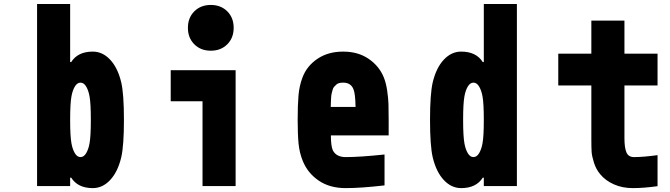

<svg xmlns="http://www.w3.org/2000/svg" viewBox="-20 -937 3373 967"><path d="M447.3 -677.1Q496.7 -677.1 534.8 -636.4Q572.9 -595.7 590.5 -522.8Q604.2 -464.2 604.2 -333.3Q604.2 -202.5 590.5 -143.9Q572.9 -71 534.8 -30.3Q496.7 10.4 447.3 10.4Q371.7 10.4 338.5 -42.3H333.3V0H166.7V-916.7H333.3V-624.3H338.5Q371.7 -677.1 447.3 -677.1ZM339.8 -451.2Q333.3 -416 333.3 -333.3Q333.3 -250.7 339.8 -215.5Q345.1 -185.5 356.8 -165.7Q368.5 -145.8 385.4 -145.8Q402.3 -145.8 414.1 -165.7Q425.8 -185.5 431 -215.5Q437.5 -250.7 437.5 -333.3Q437.5 -416 431 -451.2Q425.8 -481.1 414.1 -501Q402.3 -520.8 385.4 -520.8Q368.5 -520.8 356.8 -501Q345.1 -481.1 339.8 -451.2Z M1000 0V-427.1H839.8V-583.3H1166.7V0ZM958.7 -879.9Q990.9 -912.1 1041.7 -912.1Q1092.4 -912.1 1124.7 -879.9Q1156.9 -847.7 1156.9 -796.9Q1156.9 -746.1 1124.7 -713.9Q1092.4 -681.6 1041.7 -681.6Q990.9 -681.6 958.7 -713.9Q926.4 -746.1 926.4 -796.9Q926.4 -847.7 958.7 -879.9Z M1708.3 -677.1Q1783.9 -677.1 1837.2 -640.3Q1890.6 -603.5 1913.4 -546.2Q1924.5 -518.2 1930 -480.5Q1935.5 -442.7 1936.5 -413.7Q1937.5 -384.8 1937.5 -333.3V-255.2H1646.5Q1646.5 -201.8 1656.2 -180.3Q1673.2 -145.8 1721.4 -145.8Q1792.3 -145.8 1916.7 -158.9V-3.3Q1798.2 10.4 1721.4 10.4Q1640.6 10.4 1585.3 -27.3Q1529.9 -65.1 1505.2 -125.7Q1488.3 -166.7 1483.7 -213.5Q1479.2 -260.4 1479.2 -333.3Q1479.2 -408.2 1483.4 -456.7Q1487.6 -505.2 1503.3 -546.2Q1524.7 -604.2 1578.5 -640.6Q1632.2 -677.1 1708.3 -677.1ZM1708.3 -520.8Q1697.3 -520.8 1688.2 -518.6Q1679 -516.3 1672.9 -510.1Q1666.7 -503.9 1662.1 -499Q1657.6 -494.1 1654.6 -482.7Q1651.7 -471.4 1650.1 -464.8Q1648.4 -458.3 1647.5 -443Q1646.5 -427.7 1646.5 -421.5Q1646.5 -415.4 1645.8 -398.4H1770.8Q1769.5 -465.5 1760.4 -487Q1747.4 -520.8 1708.3 -520.8Z M2302.7 -677.1Q2378.3 -677.1 2411.5 -624.3H2416.7V-916.7H2583.3V0H2416.7V-42.3H2411.5Q2378.3 10.4 2302.7 10.4Q2253.3 10.4 2215.2 -30.3Q2177.1 -71 2159.5 -143.9Q2145.8 -202.5 2145.8 -333.3Q2145.8 -464.2 2159.5 -522.8Q2177.1 -595.7 2215.2 -636.4Q2253.3 -677.1 2302.7 -677.1ZM2319 -451.2Q2312.5 -416 2312.5 -333.3Q2312.5 -250.7 2319 -215.5Q2324.2 -185.5 2335.9 -165.7Q2347.7 -145.8 2364.6 -145.8Q2381.5 -145.8 2393.2 -165.7Q2404.9 -185.5 2410.2 -215.5Q2416.7 -250.7 2416.7 -333.3Q2416.7 -416 2410.2 -451.2Q2404.9 -481.1 2393.2 -501Q2381.5 -520.8 2364.6 -520.8Q2347.7 -520.8 2335.9 -501Q2324.2 -481.1 2319 -451.2Z M3291.7 0.7Q3222 10.4 3166.7 10.4Q3114.6 10.4 3071.9 -8.5Q3029.3 -27.3 3002.6 -59.9Q2981.8 -84.6 2971.4 -117.8Q2960.9 -151 2959.6 -173.2Q2958.3 -195.3 2958.3 -234.4V-506.5H2791.7V-666.7H2958.3V-833.3H3125V-666.7H3291.7V-506.5H3125V-240.9Q3125 -192.7 3135.1 -169.3Q3145.2 -145.8 3173.2 -145.8Q3219.4 -145.8 3291.7 -155.6Z"/></svg>

Font: TypoPRO Monoid
Style: Bold
Weight: 700
Width: 4
Monospace: yes
Designer: Andreas Larsen (@larsenwork)
Version: Version 0.61